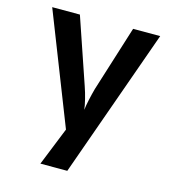

<svg xmlns="http://www.w3.org/2000/svg" viewBox="-109 -820 817 909"><g transform="rotate(15 299.5 -365.0)"><path d="M172.4 0 247.6 -187 34.7 -730H170.4L280.3 -408.2Q290 -380.4 297.6 -349.6Q305.2 -318.8 307.1 -299.8Q309.1 -318.8 315.7 -349.4Q322.3 -379.9 330.1 -408.2L431.2 -730H564L304.2 0Z"/></g></svg>

Font: UDEV Gothic 35
Style: Bold
Weight: 700
Version: v2.1.0; ttfautohint (v1.8.4.7-5d5b-dirty) -l 6 -r 45 -G 200 